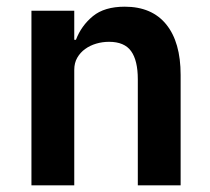

<svg xmlns="http://www.w3.org/2000/svg" viewBox="-20 -554 628 574"><path d="M74 0V-522H202V-435H207Q223 -477 257.5 -505.5Q292 -534 353 -534Q434 -534 477 -481Q520 -428 520 -330V0H392V-317Q392 -373 372 -401Q352 -429 306 -429Q286 -429 267.5 -423.5Q249 -418 234.5 -407.5Q220 -397 211 -381.5Q202 -366 202 -345V0Z"/></svg>

Font: IBM Plex Sans Thai SmBld
Style: Regular
Weight: 600
Designer: Mike Abbink, Paul van der Laan, Pieter van Rosmalen, Ben Mitchell, Mark Frömberg
Foundry: Bold Monday
Version: Version 1.2